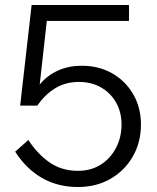

<svg xmlns="http://www.w3.org/2000/svg" viewBox="-20 -735 632 771"><path d="M94 -173Q129 -118 178 -83.5Q227 -49 293 -49Q345 -49 384 -73.5Q423 -98 445.5 -140.5Q468 -183 468 -235Q468 -285 446 -323.5Q424 -362 385.5 -384Q347 -406 297 -406Q243 -406 201.5 -380.5Q160 -355 130 -311L99 -314Q112 -363 141.5 -398Q171 -433 213.5 -452Q256 -471 308 -471Q377 -471 430.5 -440.5Q484 -410 515 -356.5Q546 -303 546 -235Q546 -163 513 -106Q480 -49 423 -16.5Q366 16 293 16Q212 16 148.5 -20.5Q85 -57 41 -126ZM498 -651H145L170 -669L130 -311H61L107 -715H498Z"/></svg>

Font: Wix Madefor Display
Style: Regular
Weight: 400
Designer: Dalton Maag Ltd
Foundry: Dalton Maag Ltd
Version: Version 3.100